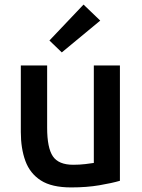

<svg xmlns="http://www.w3.org/2000/svg" viewBox="-20 -808 621 839"><path d="M291 11Q206 11 158.5 -19.5Q111 -50 91 -104.5Q71 -159 71 -231V-522H186V-250Q186 -162 211 -125Q236 -88 300 -88Q328 -88 353 -91Q378 -94 390 -96V-522H504V-18Q470 -8 414.5 1.5Q359 11 291 11ZM250 -579 196 -631 345 -788 418 -718Z"/></svg>

Font: Ubuntu Sans SemiBold
Style: Regular
Weight: 600
Designer: Dalton Maag Ltd
Foundry: Dalton Maag Ltd
Version: Version 1.006; ttfautohint (v1.8.4.7-5d5b)